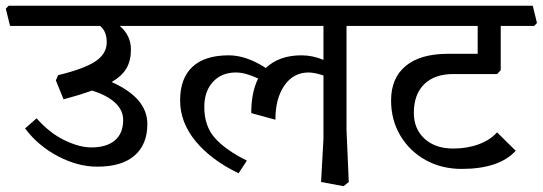

<svg xmlns="http://www.w3.org/2000/svg" viewBox="-50 -619 1885 667"><path d="M366.2 -528.8Q405.3 -495.6 404.8 -445.8Q404.8 -408.7 389.4 -381.8Q374 -355 337.9 -334Q461.9 -278.8 461.9 -188Q461.9 -117.2 417.5 -78.6Q373 -40 288.1 -40Q220.2 -40 151.1 -76.4Q82 -112.8 37.1 -172.9L77.1 -208Q123 -156.2 174.6 -131.6Q226.1 -106.9 267.1 -106.9Q320.3 -106.9 349.1 -131.3Q377.9 -155.8 377.9 -202.1Q377.9 -236.3 349.9 -262.2Q321.8 -288.1 270 -304.2Q224.1 -288.1 170.9 -273.9L144 -339.8L151.9 -357.9Q242.7 -379.9 281.7 -406Q320.8 -432.1 320.8 -472.2Q320.8 -510.3 297.9 -528.8H-15.1L-29.8 -588.9L-20 -599.1H533.2L547.9 -539.1L538.1 -528.8Z M1153.8 -167 1161.6 13.2 1143.6 27.8 1065.4 13.2 1073.7 -137.2V-356.9Q1043.9 -366.7 1022.5 -367.2Q969.2 -367.2 938 -322Q906.7 -276.9 906.7 -203.1L822.8 -226.1Q822.8 -297.9 846.7 -346.2Q802.7 -367.2 769.5 -367.2Q719.7 -367.2 689.7 -334.5Q659.7 -301.8 659.7 -247.1Q659.7 -181.2 696.5 -139.6Q733.4 -98.1 807.6 -61L778.8 -17.1Q683.6 -63 629.6 -128.4Q575.7 -193.8 575.7 -270Q575.7 -347.2 618.7 -387Q661.6 -426.8 744.6 -426.8Q805.7 -426.8 873.5 -382.8Q919.4 -426.8 997.6 -426.8Q1035.6 -426.8 1073.7 -411.1V-528.8H502.4L487.8 -588.9L497.6 -599.1H1252.4L1267.6 -539.1L1257.8 -528.8H1153.8Z M1387.7 -227.1Q1387.7 -170.9 1425 -137Q1462.4 -103 1524.4 -103Q1573.2 -103 1613.3 -117.9Q1653.3 -132.8 1676.8 -159.2L1741.7 -95.2Q1683.6 -32.2 1553.7 -32.2Q1483.9 -32.2 1428.2 -63.2Q1372.6 -94.2 1340.6 -148.2Q1308.6 -202.1 1308.6 -270Q1308.6 -348.1 1359.6 -390.1Q1410.6 -432.1 1506.3 -432.1H1609.4V-528.8H1232.4L1217.8 -588.9L1227.5 -599.1H1800.8L1815.4 -539.1L1805.7 -528.8H1689.5V-375L1676.8 -361.8H1525.4Q1459.5 -361.8 1423.6 -326.4Q1387.7 -291 1387.7 -227.1Z"/></svg>

Font: Sura
Style: Regular
Weight: 400
Designer: Carolina Giovagnoli
Foundry: Huerta Tipografica
Version: Version 1.003;PS 001.002;hotconv 1.0.70;makeotf.lib2.5.58329